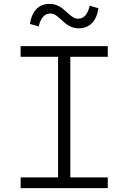

<svg xmlns="http://www.w3.org/2000/svg" viewBox="-20 -967 660 987"><path d="M278.5 0V-730H341.5V0ZM534 -730V-675H86V-730ZM86 -55H534V0H86ZM324.5 -903Q342.5 -886.5 354.8 -878.8Q367 -871 382.5 -871Q404.5 -871 419.2 -888.2Q434 -905.5 441 -937.5L486 -924.5Q478.5 -874.5 452.5 -848Q426.5 -821.5 385.5 -821.5Q365.5 -821.5 349.2 -827.8Q333 -834 321.5 -842.8Q310 -851.5 295.5 -865.5Q277 -882 265.2 -889.8Q253.5 -897.5 238 -897.5Q216 -897.5 201 -880.2Q186 -863 179 -831L134 -844Q141.5 -894 167.2 -920.5Q193 -947 234 -947Q254 -947 270.2 -940.8Q286.5 -934.5 297.8 -926Q309 -917.5 324.5 -903Z"/></svg>

Font: Monaspace Neon Var
Style: Regular
Weight: 400
Designer: Riley Cran and the Lettermatic Team
Version: Version 1.000 (Monaspace Neon Var)